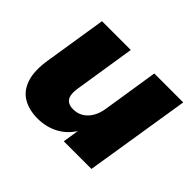

<svg xmlns="http://www.w3.org/2000/svg" viewBox="-117 -667 849 849"><g transform="rotate(45 307.5 -242.0)"><path d="M195 11Q141 11 103 -11.5Q65 -34 49.5 -82Q34 -130 46 -204L92 -495H272L227 -208Q223 -183 226.5 -165Q230 -147 243 -138Q256 -129 277 -129Q303 -129 324 -141.5Q345 -154 359 -177.5Q373 -201 378 -233L419 -495H600L521 0H348L362 -88H367Q341 -40 296 -14.5Q251 11 195 11Z"/></g></svg>

Font: Nunito Sans 11pt Black
Style: Italic
Weight: 900
Italic angle: -9°
Version: Version 3.101;gftools[0.9.27]